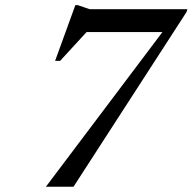

<svg xmlns="http://www.w3.org/2000/svg" viewBox="-20 -710 732 730"><path d="M263.5 -588 327 -607.5 208.5 -478.5H189.5L266.5 -690.5H275.5L321 -675H692.5L689 -664L259.5 0H154.5L617.5 -614.5L611.5 -588Z"/></svg>

Font: Newsreader 24pt Medium
Style: Italic
Weight: 500
Italic angle: -17°
Designer: Hugues Gentile
Foundry: Production Type
Version: Version 1.003